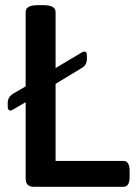

<svg xmlns="http://www.w3.org/2000/svg" viewBox="-20 -722 526 742"><path d="M147 -702.1Q194.8 -702.1 194.8 -675.8V-459L293.9 -518.1Q302.2 -522.9 306.2 -522.9Q315.9 -522.9 315.9 -506.8V-495.1Q315.9 -469.2 293.9 -458L194.8 -397.9V-100.1H457Q481 -100.1 481 -61V-39.1Q481 0 457 0H112.8Q94.7 0 86.9 -8.1Q79.1 -16.1 79.1 -34.2V-327.1L32.2 -299.8Q25.9 -294.9 20 -294.9Q9.8 -294.9 9.8 -312V-324.2Q9.8 -347.7 32.2 -360.8L79.1 -388.2V-675.8Q79.1 -702.1 127 -702.1Z"/></svg>

Font: Asap Symbol
Style: Regular
Weight: 900
Designer: Tania Quindós, Elena González Miranda, Marcela Romero, Pablo Cosgaya
Foundry: Omnibus-Type
Version: Version 1.000;PS 001.000;hotconv 1.0.70;makeotf.lib2.5.58329